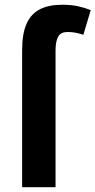

<svg xmlns="http://www.w3.org/2000/svg" viewBox="-20 -785 400 805"><path d="M263.2 -650.9Q235.4 -650.9 224.4 -632.1Q213.4 -613.3 212.9 -576.7V0H72.8V-575.2Q72.8 -644.5 91.8 -686.3Q110.8 -728 148.2 -746.6Q185.5 -765.1 240.2 -765.1Q277.8 -765.1 306.2 -759Q334.5 -752.9 360.4 -742.7L329.6 -639.2Q314.9 -644 298.6 -647.5Q282.2 -650.9 263.2 -650.9Z"/></svg>

Font: Open Sans SemiCondensed
Style: Bold
Weight: 700
Width: 4
Designer: Monotype Design Team
Foundry: Monotype Imaging Inc.
Version: Version 3.003